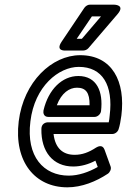

<svg xmlns="http://www.w3.org/2000/svg" viewBox="-20 -764 544 821"><path d="M110 -245C128 -395 231 -478 317 -478C418 -478 465 -400 449 -270C448 -260 447 -248 445 -241H185C174 -241 157 -234 157 -213C155 -115 207 -52 293 -52C327 -52 360 -62 388 -77L398 -50C359 -28 316 -13 274 -13C167 -13 91 -94 110 -245ZM60 -245C39 -72 130 37 268 37C330 37 391 12 441 -21C450 -27 457 -41 453 -52L427 -124C418 -148 398 -137 391 -133C359 -112 331 -102 299 -102C249 -102 216 -130 209 -191H460C471 -191 483 -199 487 -211C492 -226 496 -247 499 -270C517 -414 461 -528 323 -528C202 -528 81 -415 60 -245ZM187 -264H384C399 -264 411 -278 412 -289C422 -372 394 -439 315 -439C246 -439 187 -382 166 -292C164 -282 166 -264 187 -264ZM223 -314C243 -367 277 -389 309 -389C346 -389 364 -369 363 -314ZM412 -694 330 -598H308L373 -694ZM483 -704C517 -744 468 -744 468 -744H364C356 -744 347 -739 341 -731L243 -585C216 -544 260 -548 260 -548H336C343 -548 352 -551 358 -558Z"/></svg>

Font: Falling Sky
Style: CondOuObl
Weight: 400
Designer: Paul D. Hunt
Foundry: Adobe Systems Incorporated
Version: Version 1.02